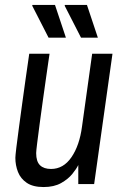

<svg xmlns="http://www.w3.org/2000/svg" viewBox="-20 -743 496 775"><path d="M156 12Q113 12 88 -5Q63 -22 52.5 -49Q42 -76 42 -106Q42 -114 46 -147.5Q50 -181 56.5 -228.5Q63 -276 70 -328Q77 -380 83.5 -425Q90 -470 94 -498Q98 -526 98 -526H180Q180 -526 176 -499Q172 -472 166 -429.5Q160 -387 153 -337.5Q146 -288 140 -242.5Q134 -197 130 -165Q126 -133 126 -125Q126 -91 141.5 -76Q157 -61 186 -61Q236 -61 268.5 -108.5Q301 -156 311 -232L352 -526H434L360 0H296V-77Q289 -62 272 -41Q255 -20 226.5 -4Q198 12 156 12ZM176 -591 110 -720 111 -723H202L246 -591ZM307 -591 241 -720 242 -723H331L375 -591Z"/></svg>

Font: Archivo Narrow
Style: Italic
Weight: 400
Italic angle: -8°
Designer: Hector Gatti
Foundry: Omnibus-Type
Version: Version 3.002